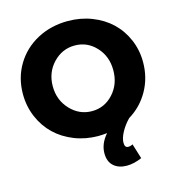

<svg xmlns="http://www.w3.org/2000/svg" viewBox="-133 -824 1070 1170"><g transform="rotate(-15 402.0 -239.5)"><path d="M780.8 -352.1Q780.8 -253.9 735.4 -172.9Q689.9 -91.8 610.8 -43.9Q577.6 -9.8 557.9 27.3Q538.1 64.5 538.1 92.8Q538.1 124 560.1 124Q574.7 124 588.9 116.2L618.2 210.9Q568.4 232.9 522.9 232.9Q471.7 232.9 440.4 205.3Q409.2 177.7 409.2 125Q409.2 64.5 457 9.8Q425.3 13.2 401.9 13.2Q321.8 13.2 251.5 -14.6Q181.2 -42.5 130.9 -90.8Q80.6 -139.2 51.8 -207Q22.9 -274.9 22.9 -352.1Q22.9 -454.1 72.3 -536.6Q121.6 -619.1 208.3 -665.5Q294.9 -711.9 401.9 -711.9Q481.9 -711.9 552.2 -684.6Q622.6 -657.2 672.9 -609.6Q723.1 -562 752 -495.1Q780.8 -428.2 780.8 -352.1ZM210.9 -351.1Q210.9 -263.7 267.8 -203.4Q324.7 -143.1 403.8 -143.1Q482.9 -143.1 537.8 -202.9Q592.8 -262.7 592.8 -351.1Q592.8 -438.5 537.8 -497.8Q482.9 -557.1 403.8 -557.1Q324.2 -557.1 267.6 -497.6Q210.9 -438 210.9 -351.1Z"/></g></svg>

Font: Montserrat-Arabic
Style: Bold
Weight: 700
Designer: Mohamed Gaber
Foundry: Kief Type Foundry
Version: Version 5.008;PS 005.008;hotconv 1.0.88;makeotf.lib2.5.64775